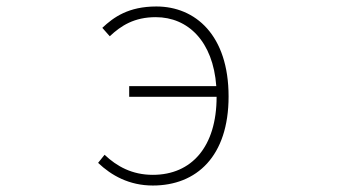

<svg xmlns="http://www.w3.org/2000/svg" viewBox="-20 -560 1040 593"><path d="M379 -261H649C649 -107 572 -20 452 -20C388 -20 341 -46 303 -82L283 -57C324 -18 379 13 452 13C587 13 686 -77 686 -262C686 -452 583 -540 463 -540C377 -540 331 -507 296 -474L319 -448C354 -481 395 -507 461 -507C561 -507 638 -432 648 -294H379Z"/></svg>

Font: Harano Aji Gothic ExtraLight
Style: Regular
Weight: 250
Foundry: Masamichi Hosoda
Version: HaranoAjiGothic-ExtraLight version 20230610;ttx 4.39.4